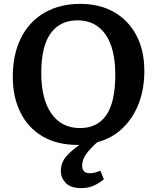

<svg xmlns="http://www.w3.org/2000/svg" viewBox="-20 -734 810 991"><path d="M400 237Q344 237 319 210Q294 183 294 150Q294 104 323.5 71.5Q353 39 390 14H381Q274 14 199 -30.5Q124 -75 85 -154.5Q46 -234 46 -337Q46 -455 89 -539.5Q132 -624 210.5 -669Q289 -714 395 -714Q494 -714 568 -672Q642 -630 683.5 -552.5Q725 -475 725 -367Q725 -275 696 -199.5Q667 -124 612.5 -72Q558 -20 482 0Q446 32 425 61Q404 90 404 121Q404 160 443 160Q469 160 498 147L516 191Q496 209 466.5 223Q437 237 400 237ZM393 -73Q482 -73 528.5 -139.5Q575 -206 575 -349Q575 -485 524 -557Q473 -629 380 -629Q290 -629 241.5 -562Q193 -495 193 -357Q193 -222 245.5 -147.5Q298 -73 393 -73Z"/></svg>

Font: Literata 12pt SemiBold
Style: Regular
Weight: 600
Designer: Latin by Veronika Burian and Jose Scaglione. Greek by Irene Vlachou. Cyrillic by Vera Evstafieva.
Foundry: TypeTogether
Version: Version 3.002